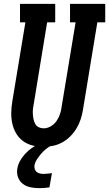

<svg xmlns="http://www.w3.org/2000/svg" viewBox="-20 -755 567 998"><path d="M205 8Q176 8 148.5 1Q121 -6 99.5 -22Q78 -38 64 -61.5Q50 -85 44 -112.5Q38 -140 38.5 -169Q39 -198 44 -228L112 -639H84V-735H267V-639H225L155 -212Q152 -198 151 -185Q150 -172 151 -158.5Q152 -145 155 -132.5Q158 -120 164 -109.5Q170 -99 181.5 -93.5Q193 -88 207 -88Q226 -88 244 -98.5Q262 -109 273.5 -125.5Q285 -142 291.5 -161Q298 -180 300 -198L373 -639H344V-735H527V-639H486L411 -183Q407 -158 399 -134Q391 -110 377.5 -87.5Q364 -65 345 -46Q326 -27 303 -14.5Q280 -2 255 3Q230 8 206 8ZM185 223Q161 223 138.5 218.5Q116 214 99 201Q82 188 74 167Q66 146 70 122Q73 102 83.5 82.5Q94 63 109.5 46Q125 29 143 16Q161 3 181 -7L182 -8H251L250 0Q233 8 219 19.5Q205 31 193.5 44.5Q182 58 172 73.5Q162 89 159 105Q158 115 161 124.5Q164 134 171.5 139.5Q179 145 188 147Q197 149 207 149Q218 149 228.5 147.5Q239 146 250 145L237 219Q224 221 211 222Q198 223 185 223Z"/></svg>

Font: Iosevka Curly Slab
Style: Bold Italic
Weight: 700
Italic angle: -9°
Monospace: yes
Designer: Belleve Invis
Foundry: Belleve Invis
Version: Version 22.1.2; ttfautohint (v1.8.4)